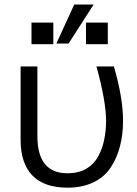

<svg xmlns="http://www.w3.org/2000/svg" viewBox="-20 -823 614 860"><path d="M72.3 -196.3Q72.3 -278.3 72.3 -525.4Q90.8 -525.4 147.5 -525.4Q147.5 -447.3 147.5 -212.9Q147.5 -46.9 282.2 -46.9Q331.1 -46.9 365.2 -66.4Q400.4 -86.9 418.9 -121.1Q438.5 -156.2 446.3 -195.3Q455.1 -235.4 455.1 -282.2Q455.1 -368.2 412.1 -525.4Q438.5 -525.4 490.2 -525.4Q531.2 -383.8 531.2 -282.2Q531.2 -220.7 517.6 -168.9Q504.9 -117.2 476.6 -74.2Q449.2 -31.2 399.4 -6.8Q349.6 17.6 282.2 17.6Q177.7 17.6 125 -37.1Q72.3 -91.8 72.3 -196.3ZM232.4 -627.9Q252.9 -671.9 312.5 -802.7Q334 -802.7 399.4 -802.7Q371.1 -758.8 287.1 -627.9Q273.4 -627.9 232.4 -627.9ZM121.1 -625Q121.1 -649.4 121.1 -721.7Q145.5 -721.7 218.8 -721.7Q218.8 -697.3 218.8 -625Q194.3 -625 121.1 -625ZM365.2 -625Q365.2 -649.4 365.2 -721.7Q389.6 -721.7 462.9 -721.7Q462.9 -697.3 462.9 -625Q438.5 -625 365.2 -625Z"/></svg>

Font: Gothic A1
Style: Regular
Weight: 400
Designer: HanYang I&C Co.,Ltd.
Version: Version 2.50